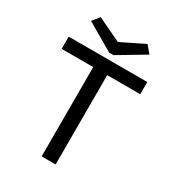

<svg xmlns="http://www.w3.org/2000/svg" viewBox="-190 -911 931 1022"><g transform="rotate(30 275.0 -400.0)"><path d="M225 0V-549H31V-624H514V-549H311V0ZM414 -800 451 -756 287 -658H260L92 -756L127 -799L272 -730Z"/></g></svg>

Font: Inconsolata SemiExpanded Medium
Style: Regular
Weight: 500
Width: 6
Monospace: yes
Designer: Raph Levien, Cyreal, Brenton Simpson
Foundry: Raph Levien, Cyreal, Google
Version: Version 3.001; ttfautohint (v1.8.2.53-6de2)